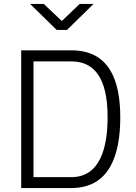

<svg xmlns="http://www.w3.org/2000/svg" viewBox="-20 -949 686 969"><path d="M318 -798 452 -929H382L292 -843L201 -929H132L266 -798ZM523 -357C523 -206 486 -55 340 -55H149V-639H340C486 -639 523 -506 523 -357ZM340 0C533 0 587 -167 587 -357C587 -545 531 -695 340 -695H87V0H340Z"/></svg>

Font: RazerF5 Light
Style: Regular
Weight: 300
Foundry: Razer Inc.
Version: Version 2